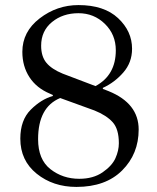

<svg xmlns="http://www.w3.org/2000/svg" viewBox="-20 -720 620 756"><path d="M289 -668Q227 -668 184.5 -633Q142 -598 142 -540Q142 -498 162.5 -473Q183 -448 227 -430L356 -381Q436 -424 436 -522Q436 -584 393 -626Q350 -668 289 -668ZM281 16Q189 16 124.5 -36Q60 -88 60 -174Q60 -247 101 -288Q142 -329 188 -342V-346L177 -351Q124 -373 96 -416Q68 -459 68 -516Q68 -595 136 -647.5Q204 -700 289 -700Q390 -700 445 -648.5Q500 -597 500 -528Q500 -474 465.5 -434.5Q431 -395 385 -374V-370L408 -361Q526 -313 526 -210Q526 -114 461 -49Q396 16 281 16ZM292 -16Q347 -16 384 -41.5Q421 -67 434.5 -97Q448 -127 448 -156Q448 -212 423.5 -239Q399 -266 352 -285L217 -334Q130 -298 130 -172Q130 -92 178.5 -54Q227 -16 292 -16Z"/></svg>

Font: Old Standard TT
Style: Regular
Weight: 400
Designer: Alexey Kryukov <alexios@thessalonica.org.ru>
Version: Version 2.2